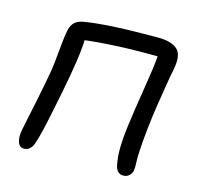

<svg xmlns="http://www.w3.org/2000/svg" viewBox="-80 -576 709 673"><g transform="rotate(15 275.0 -239.5)"><path d="M421 10Q398 10 391.5 -18.5Q385 -47 386 -90Q387 -120 391.5 -155.5Q396 -191 401.5 -227Q407 -263 412 -294Q417 -325 420 -346Q425 -378 427.5 -400.5Q430 -423 431 -445L446 -425H368Q337 -425 291.5 -423Q246 -421 201.5 -417Q157 -413 127 -406L169 -449Q169 -394 160.5 -337Q152 -280 139 -215Q133 -186 125.5 -148.5Q118 -111 110 -76.5Q102 -42 95 -22Q91 -8 82 0.5Q73 9 61 9Q44 9 38 -9Q32 -27 38 -56Q42 -78 48.5 -107Q55 -136 61 -166.5Q67 -197 72 -222Q83 -275 87 -312.5Q91 -350 93.5 -378Q96 -406 101 -432Q106 -452 117.5 -462Q129 -472 150 -475Q185 -481 230 -484Q275 -487 323 -488Q371 -489 415 -489Q462 -489 484.5 -469.5Q507 -450 496 -395Q492 -376 486 -340Q480 -304 473 -259Q466 -214 461 -167.5Q456 -121 454 -79Q453 -62 454 -44.5Q455 -27 453 -16Q451 -6 442.5 2Q434 10 421 10Z"/></g></svg>

Font: Shantell Sans Light
Style: Italic
Weight: 300
Italic angle: -11°
Designer: Stephen Nixon, Anya Danilova, Shantell Martin
Foundry: Arrow Type
Version: Version 1.008;[ac192a2d6]